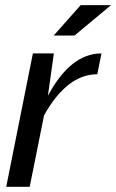

<svg xmlns="http://www.w3.org/2000/svg" viewBox="-20 -718 447 738"><path d="M3.9 0 106.4 -512.7H187L164.1 -349.6Q251 -512.7 370.1 -512.7L354 -432.6Q237.8 -432.6 149.4 -274.9L94.2 0ZM290 -698.2H406.7L266.6 -581.5H186.5Z"/></svg>

Font: Sansation
Style: Italic
Weight: 400
Designer: Bernd Montag
Version: Version 1.301